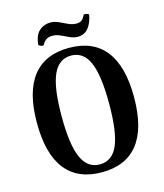

<svg xmlns="http://www.w3.org/2000/svg" viewBox="-128 -971 921 1081"><g transform="rotate(-15 332.0 -431.0)"><path d="M49 -349Q49 -529 120.5 -620Q192 -711 332 -711Q472 -711 543.5 -620Q615 -529 615 -349Q615 -168 543.5 -77Q472 14 332 14Q192 14 120.5 -77Q49 -168 49 -349ZM470 -349Q470 -515 437 -590.5Q404 -666 332 -666Q260 -666 226.5 -590Q193 -514 193 -349Q193 -184 226.5 -108Q260 -32 332 -32Q404 -32 437 -107.5Q470 -183 470 -349ZM398 -758Q381 -758 365 -763.5Q349 -769 328 -780Q307 -790 292 -795.5Q277 -801 262 -801Q236 -801 222 -790.5Q208 -780 199 -762L194 -761Q182 -761 170 -771Q175 -827 202.5 -851.5Q230 -876 268 -876Q285 -876 301.5 -870.5Q318 -865 339 -854Q361 -843 376 -837.5Q391 -832 408 -832Q431 -832 441.5 -841.5Q452 -851 462 -871Q473 -871 479 -869.5Q485 -868 491 -863Q483 -815 459.5 -786.5Q436 -758 398 -758Z"/></g></svg>

Font: Arima Madurai Black
Style: Regular
Weight: 900
Designer: Joana Correia and Natanael Gama
Foundry: NDISCOVER
Version: Version 1.020